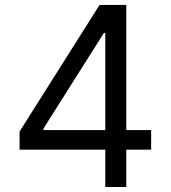

<svg xmlns="http://www.w3.org/2000/svg" viewBox="-20 -747 682 767"><path d="M58.2 -149.1H400.6V0H484.4V-149.1H583.8V-227.3H484.4V-727.3H377.8L58.2 -221.6ZM153.4 -227.3V-233L394.9 -615.1H400.6V-227.3Z"/></svg>

Font: Magic Ui Pro
Style: Regular
Weight: 400
Designer: Stefan Endress, Andreas Faust
Version: Version 1.000;FEAKit 1.0